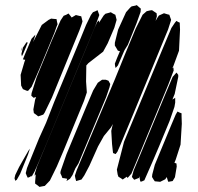

<svg xmlns="http://www.w3.org/2000/svg" viewBox="-20 -733 777 754"><path d="M516 -641 482 -557 469 -536 465 -527 443 -476 434 -466 432 -474 431 -483 440 -506 451 -532 443 -534 436 -546 431 -554V-565L444 -617L475 -685L491 -703L497 -708L512 -711L517 -713L526 -705L533 -699L532 -686ZM640 -617 504 -287 452 -162 441 -137 434 -128 424 -132 423 -140 420 -167 417 -219 423 -246 416 -233 388 -199 365 -158 331 -82 311 -44 300 -28 286 -24 279 -22 276 -33 274 -43 281 -64 331 -184 430 -419 471 -520 513 -621 540 -675 556 -689 569 -692 577 -693 586 -687 595 -681 596 -669 591 -651 598 -663 604 -672 624 -681 637 -677 645 -675 647 -669 652 -655 649 -645ZM355 -633 163 -170 134 -101 116 -60 108 -46 104 -38V-43L97 -38L89 -35L85 -43L81 -53L86 -73L103 -115L133 -189L161 -251L193 -333L296 -581L318 -635L337 -674L345 -685L355 -689L363 -693L367 -682L370 -674L366 -663ZM429 -624 403 -563 385 -530 327 -485 319 -476 318 -413 321 -370 310 -337 289 -286 229 -140 203 -79 176 -24 156 -3 145 -1 135 1 129 -4 118 -12V-20L120 -44L122 -50V-49L116 -43L117 -52L125 -78L169 -184L313 -531L351 -623L362 -647L369 -653V-644L387 -672L394 -679L409 -683L415 -685L425 -679L433 -675L435 -667L438 -655ZM292 -614 184 -350 155 -290 150 -283 139 -279 130 -276 124 -281 113 -289 111 -303 118 -342 122 -352 112 -349 103 -357 104 -367 124 -430 184 -575 218 -653 230 -671 240 -675 249 -680 254 -674 261 -665V-664L278 -674L290 -671L299 -669L302 -657L304 -649L301 -639ZM194 -605 136 -465 116 -419 104 -392 90 -376 84 -377 70 -383 63 -397 61 -439 76 -490 79 -498 70 -500 78 -520 104 -581 119 -597 117 -589 110 -568 144 -635 171 -655 181 -660 189 -659 202 -658 204 -647 206 -638 202 -628ZM641 -401 524 -118 496 -51 481 -34 478 -39 469 -33 462 -28 455 -33 445 -39 442 -48 439 -67 467 -176 616 -535 653 -623 667 -644 673 -651 679 -647 686 -644V-639L687 -617L683 -534L661 -474L657 -465L661 -468L662 -456ZM82 -548 71 -522 66 -512 64 -521 70 -546 84 -567 89 -566ZM63 -539 68 -549 65 -541 62 -531ZM646 -258 605 -159 579 -98 550 -32 547 -25 536 -20H531L528 -35L530 -41L525 -34L507 -27L498 -38L500 -46L505 -64L531 -126L628 -360L658 -431L673 -448L680 -439V-431L666 -364L657 -342L668 -349V-344V-330L665 -313ZM397 -352 288 -91 276 -72 265 -46 255 -31 241 -22 243 -28 244 -31 233 -33 225 -34 222 -42 217 -53 218 -61 241 -127 320 -317 346 -378 364 -408 381 -420H395L406 -416L413 -403L410 -390ZM667 -37 658 -22 641 -19 639 -24 635 -37V-38L629 -29L619 -24L609 -19L599 -20L588 -21L583 -28L577 -38L578 -48L588 -86L653 -243L670 -283L677 -295L685 -291L693 -288V-277L694 -247L689 -165L670 -106L665 -94L667 -93L673 -91L674 -79ZM55 -77 72 -107 91 -140 97 -149 96 -144 90 -126 59 -50 46 -27 40 -23 37 -33 40 -46Z"/></svg>

Font: Rubik Marker Hatch
Style: Regular
Weight: 400
Designer: Hubert and Fischer, NaN
Foundry: Hubert & Fischer, NaN
Version: Version 2.200